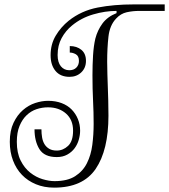

<svg xmlns="http://www.w3.org/2000/svg" viewBox="-20 -840 775 880"><path d="M514.2 -790Q461.9 -790 407 -773.9Q352.1 -757.8 310.1 -723.1Q280.8 -699.2 262.5 -665.5Q244.1 -631.8 244.1 -587.9Q244.1 -554.2 259 -536.1Q273.9 -518.1 297.9 -518.1Q317.9 -518.1 329.8 -530Q341.8 -542 341.8 -561Q341.8 -583 327.9 -591.1Q314 -599.1 299.8 -599.1V-628.9Q332 -628.9 353 -611.6Q374 -594.2 374 -561Q374 -528.8 352.5 -508.3Q331.1 -487.8 298.8 -487.8Q256.8 -487.8 234.4 -514.9Q211.9 -542 211.9 -586.9Q211.9 -637.2 235.4 -676.5Q258.8 -715.8 294.9 -745.1Q353 -791 427.5 -805.4Q502 -819.8 592.8 -819.8H734.9V-790H618.2Q588.9 -790 561 -783.9Q533.2 -777.8 512.2 -754.9Q482.9 -724.1 477.1 -672.1Q471.2 -620.1 471.2 -557.1Q471.2 -526.9 472.2 -499.5Q473.1 -472.2 474.1 -442.6Q475.1 -413.1 476.1 -381.1Q477.1 -349.1 477.1 -310.1Q477.1 -151.9 418.5 -65.9Q359.9 20 228 20Q182.1 20 144.5 4.4Q106.9 -11.2 80.6 -38.6Q54.2 -65.9 39.6 -104.5Q24.9 -143.1 24.9 -189.9Q24.9 -241.2 42 -277.1Q59.1 -313 85 -335.4Q110.8 -357.9 141.4 -367.9Q171.9 -377.9 200.2 -377.9Q234.9 -377.9 262.5 -367.4Q290 -356.9 308.6 -337.9Q327.1 -318.8 337.2 -293.9Q347.2 -269 347.2 -241.2Q347.2 -221.2 341.1 -199.7Q335 -178.2 322 -160.6Q309.1 -143.1 288.6 -131.6Q268.1 -120.1 240.2 -120.1Q183.1 -120.1 160.6 -156.5Q138.2 -192.9 138.2 -247.1H169.9Q169.9 -228 172.9 -210.4Q175.8 -192.9 183.8 -179.4Q191.9 -166 205.6 -158Q219.2 -149.9 240.2 -149.9Q269 -149.9 292 -171.4Q314.9 -192.9 314.9 -241.2Q314.9 -291 282.5 -319.6Q250 -348.1 200.2 -348.1Q172.9 -348.1 147.5 -339.6Q122.1 -331.1 102.1 -312Q82 -293 69.6 -262.9Q57.1 -232.9 57.1 -189.9Q57.1 -139.2 74.5 -104.5Q91.8 -69.8 118.4 -48.8Q145 -27.8 175 -18.8Q205.1 -9.8 230 -9.8Q289.1 -9.8 324.5 -32.5Q359.9 -55.2 378.4 -92Q397 -128.9 403.1 -176Q409.2 -223.1 409.2 -272Q409.2 -325.2 406.5 -378.7Q403.8 -432.1 403.8 -495.1Q403.8 -543 406.5 -586.4Q409.2 -629.9 417 -663.1Q426.8 -701.2 449.5 -732.2Q472.2 -763.2 514.2 -779.8Z"/></svg>

Font: Sevillana
Style: Regular
Weight: 400
Designer: Olga Umpeleva
Foundry: Brownfox
Version: Version 1.001